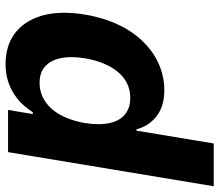

<svg xmlns="http://www.w3.org/2000/svg" viewBox="-68 -698 776 679"><g transform="rotate(90 319.5 -359.0)"><path d="M207 8.9Q177.2 8.9 150.6 1.4Q123.9 -6 101.7 -21.7Q79.5 -37.3 62.9 -61.3Q46.2 -85.2 36.2 -118.3Q25.6 -153.4 25.6 -198.2Q25.6 -256 41.9 -317.8Q58.2 -379.6 88.8 -428.3Q109.7 -460.6 134.6 -484.2Q159.4 -507.8 186.4 -522.9Q213.4 -538 242 -545.3Q270.6 -552.6 299.4 -552.6Q361.5 -552.6 397.4 -520.2Q427.6 -494.3 437.9 -453.8H442.5L487.9 -727.3H639.2L518.5 0H369.3L383.9 -87.4H377.5Q366.8 -70.7 351.4 -53.4Q335.9 -36.2 315 -22.4Q294 -8.5 267.2 0.2Q240.4 8.9 207 8.9ZM273.4 -111.5Q302.2 -111.5 326 -123.6Q349.8 -135.7 367.7 -157Q385.7 -178.3 397.7 -207.9Q409.8 -237.6 415.8 -272.7Q417.6 -285.2 418.7 -296.7Q419.7 -308.2 419.7 -318.9Q419.7 -344.5 414.2 -365.4Q408.7 -386.4 397.2 -401.1Q385.7 -415.8 368.1 -424Q350.5 -432.2 326.3 -432.2Q297.9 -432.2 275 -420.6Q252.1 -409.1 234.6 -388Q217 -366.8 204.9 -337.5Q192.8 -308.2 186.8 -272.7Q182.5 -247.2 182.5 -224.8Q182.5 -171.5 205.6 -141.5Q228.7 -111.5 273.4 -111.5Z"/></g></svg>

Font: Linik Sans
Style: Bold Italic
Weight: 700
Italic angle: 9°
Designer: Fonts by Rasmus Andersson / Changes by Cristiano Sobral with parts from Marc Monis
Foundry: rsms
Version: Version 3.020; ttfautohint (v1.6)